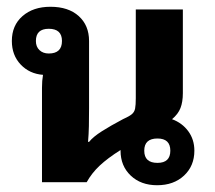

<svg xmlns="http://www.w3.org/2000/svg" viewBox="-20 -538 636 567"><path d="M104 0V-279Q104 -300 107 -317Q67 -320 41 -347.5Q15 -375 15 -417Q15 -463 46.5 -490.5Q78 -518 129 -518Q182 -518 212.5 -490.5Q243 -463 243 -417V-219Q243 -189 242.5 -165.5Q242 -142 240 -119H243Q255 -134 281 -150.5Q307 -167 343 -186Q361 -194 369 -200.5Q377 -207 379 -217.5Q381 -228 381 -248V-510H520V-263Q520 -237 513 -219Q506 -201 488 -186Q518 -175 536 -150.5Q554 -126 554 -93Q554 -48 523.5 -19.5Q493 9 444 9Q396 9 366 -19.5Q336 -48 336 -93Q336 -94 336 -95Q298 -71 274.5 -49Q251 -27 236 0ZM124 -380Q163 -380 163 -417Q163 -453 124 -453Q86 -453 86 -417Q86 -400 96.5 -390Q107 -380 124 -380ZM445 -57Q483 -57 483 -93Q483 -129 445 -129Q406 -129 406 -93Q406 -57 445 -57Z"/></svg>

Font: Noto Sans Thai Looped UI
Style: Bold
Weight: 700
Designer: Cadson Demak Team
Foundry: Cadson Demak Co., Ltd.
Version: Version 1.000; ttfautohint (v1.8.4.7-5d5b)